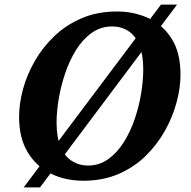

<svg xmlns="http://www.w3.org/2000/svg" viewBox="-20 -775 832 835"><path d="M83 40 680 -755H750L154 40ZM342.3 11Q263.4 11 200 -20.5Q136.6 -52 99.8 -114Q63 -176 63 -266Q63 -324 80 -387Q97 -450 131.5 -510Q166 -570 217 -618.5Q268 -667 336 -696Q404 -725 488.9 -725Q563 -725 625.7 -696Q688.5 -667 726.7 -606.5Q765 -546 765 -450Q765 -395 748.5 -332Q732 -269 698.5 -208.5Q665 -148 614.5 -98Q564 -48 495.8 -18.5Q427.6 11 342.3 11ZM362 -55Q411.7 -55 450.8 -83Q489.8 -111 518.5 -156.8Q547.3 -202.7 566.1 -258.2Q585 -313.7 594 -369.7Q603 -425.7 603 -473Q603 -538 585.5 -579.5Q568 -621 537.5 -640.5Q507 -660 467.7 -660Q418.2 -660 378.9 -632Q339.6 -604 311 -558.2Q282.4 -512.3 263.6 -456.8Q244.8 -401.3 235.4 -345.3Q226 -289.3 226 -242Q226 -176.6 244 -135.3Q262 -94 293.2 -74.5Q324.4 -55 362 -55Z"/></svg>

Font: Noto Serif
Style: Italic
Weight: 400
Italic angle: -12°
Designer: Monotype Design Team
Foundry: Monotype Imaging Inc.
Version: Version 2.013